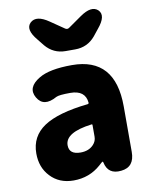

<svg xmlns="http://www.w3.org/2000/svg" viewBox="-94 -923 794 1006"><g transform="rotate(-10 303.0 -420.0)"><path d="M216 14Q139 14 92 -37Q47 -85 47 -159Q47 -250 122 -300Q197 -350 357 -367Q363 -368 363 -374Q357 -441 277 -441Q217 -441 202 -433Q129 -392 96 -449Q63 -506 135 -549Q191 -583 311 -583Q541 -583 541 -323V-81Q541 0 470 7Q399 15 385 -52Q384 -57 381.5 -57Q379 -57 361 -40Q300 14 216 14ZM277 -124Q321 -124 346 -151Q363 -169 363 -193V-255Q363 -260 358 -259Q216 -241 216 -173Q216 -124 277 -124ZM292 -661Q227 -661 185 -711L157 -746Q104 -809 138 -841Q172 -872 236 -828L309 -778Q320 -770 331 -778L401 -827Q465 -872 498 -841Q531 -809 478 -746L450 -711Q408 -661 343 -661Z"/></g></svg>

Font: Resource Han Rounded JP Heavy
Style: Regular
Weight: 900
Designer: Cyano Hao (round all glyphs); Ryoko NISHIZUKA 西塚涼子 (kana, bopomofo & ideographs); Paul D. Hunt (Latin, Greek & Cyrillic)
Foundry: Cyano Hao
Version: 0.990